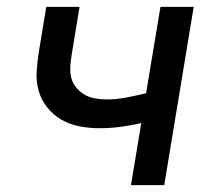

<svg xmlns="http://www.w3.org/2000/svg" viewBox="-20 -540 640 560"><path d="M362 0 392 -181Q362 -174 331 -170Q300 -166 271 -166Q241 -166 212 -171.5Q183 -177 159 -191Q135 -205 117.5 -227Q100 -249 92.5 -276Q85 -303 87 -333Q89 -363 94 -393L115 -520H212L189 -380Q186 -362 185 -345Q184 -328 188 -312.5Q192 -297 202.5 -284.5Q213 -272 226.5 -264Q240 -256 257 -253Q274 -250 291 -250Q319 -250 348 -255.5Q377 -261 406 -268L448 -520H545L459 0Z"/></svg>

Font: Iosevka Custom Medium Oblique
Style: Regular
Weight: 500
Italic angle: -9°
Designer: Belleve Invis
Foundry: Belleve Invis
Version: Version 27.0.1